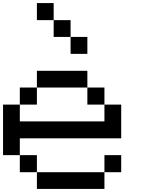

<svg xmlns="http://www.w3.org/2000/svg" viewBox="-20 -1243 929 1263"><path d="M222.7 0Q222.7 -27.3 222.7 -110.4Q333 -110.4 667 -110.4Q667 -83 667 0Q555.7 0 222.7 0ZM110.4 -110.4Q110.4 -138.7 110.4 -222.7Q138.7 -222.7 222.7 -222.7Q222.7 -194.3 222.7 -110.4Q194.3 -110.4 110.4 -110.4ZM667 -110.4Q667 -138.7 667 -222.7Q694.3 -222.7 777.3 -222.7Q777.3 -194.3 777.3 -110.4Q750 -110.4 667 -110.4ZM0 -222.7Q0 -305.7 0 -554.7Q27.3 -554.7 110.4 -554.7Q110.4 -527.3 110.4 -444.3Q250 -444.3 667 -444.3Q667 -471.7 667 -554.7Q694.3 -554.7 777.3 -554.7Q777.3 -500 777.3 -333Q610.4 -333 110.4 -333Q110.4 -305.7 110.4 -222.7Q83 -222.7 0 -222.7ZM110.4 -554.7Q110.4 -583 110.4 -667Q138.7 -667 222.7 -667Q222.7 -638.7 222.7 -554.7Q194.3 -554.7 110.4 -554.7ZM554.7 -554.7Q554.7 -583 554.7 -667Q583 -667 667 -667Q667 -638.7 667 -554.7Q638.7 -554.7 554.7 -554.7ZM222.7 -667Q222.7 -694.3 222.7 -777.3Q305.7 -777.3 554.7 -777.3Q554.7 -750 554.7 -667Q471.7 -667 222.7 -667ZM444.3 -888.7Q444.3 -917 444.3 -1000Q471.7 -1000 554.7 -1000Q554.7 -972.7 554.7 -888.7Q527.3 -888.7 444.3 -888.7ZM333 -1000Q333 -1027.3 333 -1110.4Q360.4 -1110.4 444.3 -1110.4Q444.3 -1083 444.3 -1000Q417 -1000 333 -1000ZM222.7 -1110.4Q222.7 -1138.7 222.7 -1222.7Q250 -1222.7 333 -1222.7Q333 -1194.3 333 -1110.4Q305.7 -1110.4 222.7 -1110.4Z"/></svg>

Font: Ingsat TST_CRD
Style: Regular
Weight: 300
Designer: Tofik Waleny
Version: 1.0